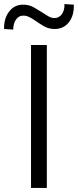

<svg xmlns="http://www.w3.org/2000/svg" viewBox="-70 -927 384 947"><path d="M83 0V-705H161V0ZM-5 -781 -50 -784Q-51 -836 -25 -870Q1 -904 44 -904Q74 -904 97 -890.5Q120 -877 136 -867Q151 -857 167 -847.5Q183 -838 199 -838Q221 -838 235 -857Q249 -876 248 -907L294 -904Q296 -851 270 -817.5Q244 -784 200 -784Q170 -784 147 -797.5Q124 -811 110 -821Q96 -831 79 -840.5Q62 -850 45 -850Q23 -850 9.5 -831.5Q-4 -813 -5 -781Z"/></svg>

Font: Nunito Sans 10pt Condensed
Style: Regular
Weight: 400
Width: 3
Designer: Vernon Adams
Foundry: Vernon Adams
Version: Version 3.101;gftools[0.9.27]